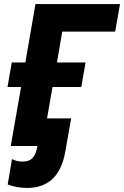

<svg xmlns="http://www.w3.org/2000/svg" viewBox="-20 -720 612 947"><path d="M33 0H165C155 54 136 77 90 77C73 77 57 73 39 65L18 190C46 201 81 207 113 207C224 207 282 141 302 28L331 -136H212L239 -291H381L402 -412H261L287 -564H548L572 -700H155L105 -412H38L17 -291H84Z"/></svg>

Font: Fixel Display
Style: Bold Italic
Weight: 700
Italic angle: -10°
Designer: AlfaBravo + MacPaw
Foundry: Kyrylo Tkachov, Marchela Mozhyna, Serhii Makarenko, Maria Weinstein, Zakhar Kryvoshyya
Version: Version 1.210;Glyphs 3.2 (3217)